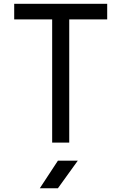

<svg xmlns="http://www.w3.org/2000/svg" viewBox="-20 -750 639 1010"><path d="M189.5 240.2 284.7 95.2H389.2L284.7 240.2ZM254.4 0V-647.9H54.7V-730H543.9V-647.9H344.2V0Z"/></svg>

Font: UDEV Gothic 35
Style: Regular
Weight: 400
Version: v2.1.0; ttfautohint (v1.8.4.7-5d5b-dirty) -l 6 -r 45 -G 200 